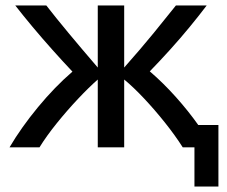

<svg xmlns="http://www.w3.org/2000/svg" viewBox="-20 -541 834 705"><path d="M694 144V0H651Q623 -44 585.5 -91Q548 -138 509 -179.5Q470 -221 436 -249V0H339V-249Q306 -220 266 -177.5Q226 -135 188.5 -88.5Q151 -42 125 0H15Q58 -73 119.5 -147.5Q181 -222 246 -278Q211 -315 173 -357.5Q135 -400 99.5 -442.5Q64 -485 36 -521H150Q185 -476 231.5 -420Q278 -364 339 -293V-521H436V-293Q498 -363 544.5 -420Q591 -477 626 -521H739Q711 -484 676.5 -442Q642 -400 604 -358Q566 -316 530 -279Q580 -236 626 -184.5Q672 -133 708 -82H782V144Z"/></svg>

Font: Ubuntu Sans Medium
Style: Regular
Weight: 500
Designer: Dalton Maag Ltd
Foundry: Dalton Maag Ltd
Version: Version 1.006; ttfautohint (v1.8.4.7-5d5b)